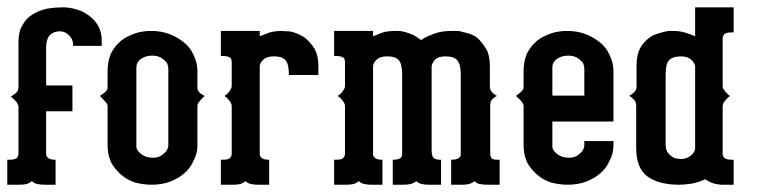

<svg xmlns="http://www.w3.org/2000/svg" viewBox="-20 -508 2082 528"><path d="M0 0V-47.9V-68.8H6.8Q19.5 -68.8 24.9 -72.8Q29.8 -76.2 30.8 -84V-214.8V-215.8Q30.8 -217.3 26.9 -225.1Q23.9 -231 9.8 -242.2Q17.1 -247.1 23.9 -252L29.8 -259.8V-263.2L30.8 -266.1V-269V-393.1Q30.8 -421.9 42 -439Q51.8 -457.5 68.8 -467.8Q85.4 -478.5 107.9 -483.9Q131.3 -487.8 153.8 -487.8Q171.9 -487.8 190.9 -481.9Q208.5 -477.1 225.1 -464.8Q239.7 -454.1 250 -437Q259.8 -419.4 259.8 -397V-381.8H181.2Q181.2 -397 174.8 -404.8Q168 -414.1 162.1 -417Q154.3 -421.9 144 -421.9Q137.2 -421.9 130.9 -419.9Q124 -417.5 119.1 -413.1Q113.8 -409.2 110.8 -400.9Q107.4 -392.1 106.9 -381.8V-272.9H179.2V-202.1H106.9V-84Q106.9 -78.1 112.8 -73.2Q119.1 -68.8 130.9 -68.8H132.8V0H104Q90.8 0 83 -2Q75.2 -2.9 67.9 -9.8Q60.1 -3.9 53.2 -2Q45.9 0 33.2 0Z M254.9 -244.1Q255.9 -244.6 264.6 -251Q270 -254.9 272 -257.8Q275.9 -261.7 275.9 -268.1V-314Q275.9 -337.9 284.7 -359.9Q294.9 -380.9 314 -397Q330.1 -408.7 351.1 -416Q371.1 -422.9 396 -422.9Q422.4 -422.9 443.8 -415Q465.8 -407.2 484.9 -392.1Q502.4 -378.9 511.7 -357.9Q522.5 -337.4 522.9 -314V-265.1Q522.9 -260.7 525.9 -256.8Q528.8 -252.9 532.7 -250Q535.2 -248 543 -244.1Q535.2 -237.3 532.7 -233.9Q528.3 -229.5 525.9 -225.1Q522.9 -221.7 522.9 -216.8V-107.9Q522.9 -85 511.7 -64.9Q502.4 -43.9 484.9 -29.8Q468.3 -16.1 445.8 -7.8Q423.8 0 397.9 0Q375 0 352.1 -5.9Q329.6 -13.2 314 -26.9Q294.9 -43 284.7 -63Q275.9 -84 275.9 -107.9V-216.8Q275.9 -221.2 272 -225.1Q270 -228.5 264.6 -233.9ZM355 -104Q355.5 -94.2 368.7 -84Q381.3 -74.2 400.9 -74.2Q417.5 -74.2 428.7 -84Q442.9 -95.2 442.9 -109.9V-318.8Q442.9 -325.7 439.9 -333Q436.5 -339.4 428.7 -345.2Q417.5 -355 398.9 -355Q380.9 -355 367.7 -346.2Q355 -336.4 355 -322.8Z M587.4 0V-47.9V-68.8H593.3Q607.4 -68.8 611.3 -72.8Q616.2 -76.2 617.2 -84V-216.8Q617.2 -220.7 614.3 -226.1Q611.3 -231 608.4 -233.9Q605.5 -238.8 597.2 -244.1Q606 -250 608.4 -253.9Q610.8 -255.9 614.3 -262.2Q616.7 -265.6 617.2 -271V-337.9Q617.2 -344.2 614.3 -348.1Q608.4 -354 593.3 -354H587.4V-422.9H694.3V-408.2Q707.5 -413.6 719.2 -418Q734.4 -422.9 754.4 -422.9Q755.4 -422.9 757.8 -422.6Q760.3 -422.4 764.9 -422.1Q769.5 -421.9 774.4 -421.9Q792 -419.4 808.6 -410.2Q825.2 -401.9 840.3 -380.9Q855.5 -360.4 855.5 -326.2V-301.8H774.4V-303.2Q774.4 -331.5 765.6 -341.8Q756.8 -353 733.4 -353Q713.4 -353 704.6 -344.2Q694.8 -335.4 694.3 -326.2V-84Q694.3 -78.1 700.2 -73.2Q706.5 -68.8 718.3 -68.8H720.2V0H691.4Q678.2 0 670.4 -2Q662.6 -2.9 655.3 -9.8Q647.5 -3.9 640.6 -2Q633.3 0 620.6 0Z M898.9 0V-47.9V-68.8H904.8Q918.9 -68.8 922.9 -72.8Q927.7 -76.2 928.7 -84V-216.8Q928.7 -220.7 925.8 -226.1Q922.9 -231 919.9 -233.9Q917 -238.8 908.7 -244.1Q917.5 -250 919.9 -253.9Q922.4 -255.9 925.8 -262.2Q928.2 -265.6 928.7 -271V-337.9Q928.7 -344.2 925.8 -348.1Q919.9 -354 904.8 -354H898.9V-422.9H1005.9V-408.2Q1019 -413.6 1030.8 -418Q1045.9 -422.9 1065.9 -422.9H1075.7Q1083.5 -422.9 1093.8 -419.9Q1105.5 -416.5 1115.7 -412.1Q1126 -407.2 1137.7 -397.9Q1149.4 -406.2 1172.9 -415Q1196.3 -423.8 1227.1 -422.9H1236.8Q1245.1 -422.9 1256.8 -418.9Q1270 -416.5 1280.8 -411.1Q1293.5 -405.3 1302.7 -393.1Q1312.5 -382.3 1320.8 -366.2Q1327.1 -348.6 1327.1 -326.2V-271Q1327.1 -263.7 1330.1 -258.8Q1332.5 -254.4 1336.9 -251Q1340.8 -247.1 1346.7 -244.1Q1341.3 -242.2 1336.9 -237.8Q1332.5 -234.4 1330.1 -230Q1328.1 -225.6 1328.1 -217.8V-84Q1328.1 -78.1 1332 -72.8Q1335 -68.8 1348.1 -68.8H1354V0H1319.8Q1307.1 0 1299.8 -2Q1292.5 -2.4 1285.2 -9.8Q1278.3 -4.4 1270 -2Q1262.7 0 1251 0H1220.7V-68.8H1221.7Q1234.4 -68.8 1240.7 -72.8Q1247.1 -76.7 1247.1 -84V-303.2Q1247.1 -331.1 1237.8 -341.8Q1229 -353 1205.1 -353Q1185.1 -353 1176.8 -344.2Q1169.4 -336.9 1167 -326.2V-91.8Q1167 -85 1169.9 -77.1Q1173.8 -69.8 1187 -68.8H1192.9V0H1158.7Q1147.5 0 1140.1 -2Q1132.3 -2.9 1125 -9.8Q1118.2 -4.4 1108.9 -2Q1101.6 0 1089.8 0H1060.1V-68.8H1062Q1074.7 -68.8 1081.1 -73.2Q1085.9 -76.7 1085.9 -84V-303.2Q1085.9 -331.5 1077.1 -341.8Q1068.4 -353 1044.9 -353Q1024.9 -353 1016.1 -344.2Q1006.3 -335.4 1005.9 -326.2V-84Q1005.9 -78.1 1011.7 -73.2Q1018.1 -68.8 1029.8 -68.8H1031.7V0H1002.9Q989.7 0 981.9 -2Q974.1 -2.9 966.8 -9.8Q959 -3.9 952.1 -2Q944.8 0 932.1 0Z M1398.9 -244.1 1408.7 -252Q1414.1 -255.9 1416 -258.8Q1419.9 -262.7 1419.9 -268.1V-314Q1419.9 -337.9 1428.7 -359.9Q1439 -380.9 1458 -397Q1474.1 -408.7 1495.1 -416Q1515.1 -422.9 1540 -422.9Q1566.4 -422.9 1587.9 -415Q1609.9 -407.2 1628.9 -392.1Q1646.5 -378.9 1655.8 -357.9Q1666.5 -337.4 1667 -314V-173.8H1499V-104Q1499.5 -94.2 1512.7 -84Q1525.4 -74.2 1544.9 -74.2Q1561.5 -74.2 1572.8 -84Q1586.9 -95.2 1586.9 -109.9V-120.1H1667V-107.9Q1667 -85 1655.8 -64.9Q1646.5 -43.9 1628.9 -29.8Q1612.3 -16.1 1589.8 -7.8Q1567.9 0 1542 0Q1519 0 1496.1 -5.9Q1473.6 -13.2 1458 -26.9Q1439 -43 1428.7 -63Q1419.9 -84 1419.9 -107.9V-217.8Q1419.9 -220.7 1416 -226.1Q1414.1 -229.5 1408.7 -234.9Q1407.2 -236.3 1398.9 -244.1ZM1499 -245.1H1586.9V-318.8Q1586.9 -325.7 1584 -333Q1580.6 -339.4 1572.8 -345.2Q1561.5 -355 1543 -355Q1524.9 -355 1511.7 -346.2Q1499 -336.4 1499 -323.2Z M1710.4 -244.1Q1711.4 -244.6 1720.2 -251Q1725.6 -255.4 1727.5 -258.8Q1730.5 -262.7 1730.5 -271V-326.2Q1730.5 -350.1 1736.3 -366.2Q1742.2 -382.3 1753.4 -393.1Q1763.7 -404.3 1776.4 -411.1Q1788.1 -415.5 1800.3 -418.9Q1812.5 -422.4 1819.3 -422.9H1831.5Q1850.1 -422.9 1865.2 -418Q1883.8 -412.1 1891.6 -408.2V-487.8H1997.6V-418.9H1991.2Q1975.1 -418.9 1970.2 -412.1Q1968.3 -409.2 1967.3 -403.8V-271Q1967.3 -265.6 1970.2 -262.2Q1973.1 -257.3 1976.6 -253.9Q1980 -249.5 1987.3 -244.1Q1980.5 -239.3 1976.6 -233.9Q1972.2 -229.5 1970.2 -226.1Q1968.3 -222.7 1967.3 -216.8V-84Q1967.3 -78.6 1972.7 -73.2Q1979.5 -68.8 1991.2 -68.8H1997.6V0H1964.4Q1958.5 0 1945.3 -2.9Q1934.1 -5.4 1919.4 -15.1Q1899.4 -5.9 1881.3 -2.9Q1861.8 0 1847.7 0Q1791.5 0 1760.3 -22.9Q1729.5 -45.9 1729.5 -101.1V-217.8Q1729.5 -224.1 1726.6 -230Q1724.6 -233.4 1719.2 -237.8Q1714.8 -242.2 1710.4 -244.1ZM1810.5 -110.8Q1810.5 -95.2 1817.4 -86.9Q1824.7 -78.1 1835.4 -73.2Q1844.2 -70.8 1851.6 -70.8H1858.4Q1871.1 -73.2 1879.4 -80.1Q1889.6 -87.9 1891.6 -98.1V-326.2Q1889.6 -335.9 1880.4 -344.2Q1871.6 -352.5 1853.5 -353Q1829.6 -353 1819.3 -341.8Q1810.5 -331.5 1810.5 -303.2Z"/></svg>

Font: Wyoming
Style: Regular
Weight: 400
Designer: Old Hat Creative
Version: Version 2.00 2016